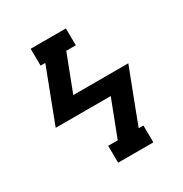

<svg xmlns="http://www.w3.org/2000/svg" viewBox="-171 -863 942 991"><g transform="rotate(-30 300.0 -367.5)"><path d="M248 0 247 -101H304L387 -317H59L180 -634H152L151 -735H361L362 -634H305L222 -418H550L463 -191L429 -101H457L458 0Z"/></g></svg>

Font: Iosevka Etoile
Style: Bold Italic
Weight: 700
Italic angle: -9°
Designer: Belleve Invis
Foundry: Belleve Invis
Version: Version 28.1.0; ttfautohint (v1.8.4)